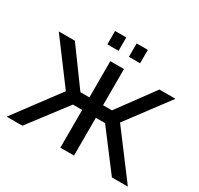

<svg xmlns="http://www.w3.org/2000/svg" viewBox="-186 -1139 1412 1365"><g transform="rotate(30 520.0 -456.5)"><path d="M386 -803V-913H478V-803ZM563 -803V-913H655V-803ZM23 0 297 -367 41 -710H173L390 -413H464V-710H576V-413H649L867 -710H999L742 -367L1018 0H887L652 -310H576V0H464V-310H388L152 0Z"/></g></svg>

Font: Raleway-v4020 SemiBold
Style: Regular
Weight: 600
Designer: Matt McInerney, Pablo Impallari, Rodrigo Fuenzalida
Foundry: Matt McInerney, Pablo Impallari, Rodrigo Fuenzalida
Version: Version 4.020;PS 004.020;hotconv 1.0.88;makeotf.lib2.5.64775